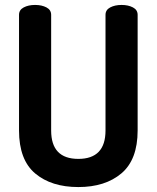

<svg xmlns="http://www.w3.org/2000/svg" viewBox="-20 -751 634 777"><path d="M57 -223V-691Q57 -711 76 -721Q95 -731 122 -731Q149 -731 168 -721Q187 -711 187 -691V-223Q187 -108 297 -108Q407 -108 407 -223V-691Q407 -711 426 -721Q445 -731 472 -731Q499 -731 518 -721Q537 -711 537 -691V-223Q537 -105 471.5 -49.5Q406 6 297 6Q188 6 122.5 -49Q57 -104 57 -223Z"/></svg>

Font: Terminal Dosis
Style: Bold
Weight: 700
Designer: EdgarTolentino, PabloImpallari, IginoMarini
Foundry: EdgarTolentino, PabloImpallari, IginoMarini
Version: Version 1.006